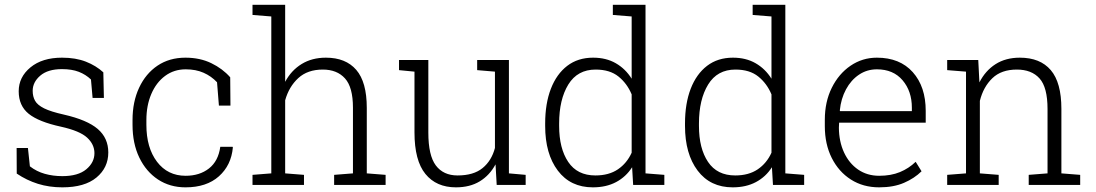

<svg xmlns="http://www.w3.org/2000/svg" viewBox="-20 -782 4636 812"><path d="M243.7 10.3Q188 10.3 140.4 -4.6Q92.8 -19.5 50.8 -47.9L50.3 -156.2H98.1L106.4 -78.6Q134.8 -56.6 169.4 -46.9Q204.1 -37.1 243.7 -37.1Q310.1 -37.1 344.7 -65.9Q379.4 -94.7 379.4 -134.3Q379.4 -171.4 348.4 -200Q317.4 -228.5 238.3 -246.1Q143.6 -266.6 101.3 -300.8Q59.1 -335 59.1 -396Q59.1 -456.1 108.9 -497.1Q158.7 -538.1 242.2 -538.1Q300.3 -538.1 343.3 -521.2Q386.2 -504.4 417 -476.1L419.4 -367.7H371.6L364.7 -445.8Q342.8 -466.8 313.2 -478.3Q283.7 -489.7 242.2 -489.7Q182.6 -489.7 150.4 -462.2Q118.2 -434.6 118.2 -397.9Q118.2 -374 128.2 -356Q138.2 -337.9 166.7 -323.7Q195.3 -309.6 250 -297.4Q348.6 -274.9 393.3 -236.6Q438 -198.2 438 -137.2Q438 -72.8 387.9 -31.2Q337.9 10.3 243.7 10.3Z M764.6 10.3Q698.7 10.3 648.2 -22.9Q597.7 -56.2 569.1 -115.7Q540.5 -175.3 540.5 -253.9V-274.4Q540.5 -351.6 568.4 -411.1Q596.2 -470.7 646.2 -504.4Q696.3 -538.1 764.2 -538.1Q825.7 -538.1 873.5 -514.9Q921.4 -491.7 953.6 -455.1L954.6 -335.4H905.8L897.9 -434.1Q873.5 -460 840.8 -474.4Q808.1 -488.8 765.6 -488.8Q715.8 -488.8 678.2 -460.9Q640.6 -433.1 619.9 -384.5Q599.1 -335.9 599.1 -274.4V-253.9Q599.1 -157.2 644 -97.9Q689 -38.6 765.1 -38.6Q824.2 -38.6 863.8 -69.6Q903.3 -100.6 911.6 -161.1H963.9L964.8 -158.2Q958 -83 905.8 -36.4Q853.5 10.3 764.6 10.3Z M1047.9 0V-42.5L1127.4 -48.8V-712.4L1047.9 -718.8V-761.7H1186V-436Q1211.9 -484.4 1255.6 -511.2Q1299.3 -538.1 1358.4 -538.1Q1441.9 -538.1 1486.6 -486.6Q1531.2 -435.1 1531.2 -325.7V-48.8L1610.8 -42.5V0H1393.1V-42.5L1472.7 -48.8V-326.7Q1472.7 -413.1 1439 -450.4Q1405.3 -487.8 1345.2 -487.8Q1280.8 -487.8 1241.5 -451.7Q1202.1 -415.5 1186 -357.9V-48.8L1265.6 -42.5V0Z M1908.2 10.3Q1825.2 10.3 1779.1 -46.4Q1732.9 -103 1732.9 -222.2V-479L1667.5 -485.4V-528.3H1791.5V-221.2Q1791.5 -124.5 1823.2 -82.3Q1855 -40 1915 -40Q1982.9 -40 2021 -71.3Q2059.1 -102.5 2073.2 -156.2V-479L1998 -485.4V-528.3H2132.3V-48.8L2203.1 -42.5V0H2080.6L2075.7 -86.9Q2050.8 -40.5 2009 -15.1Q1967.3 10.3 1908.2 10.3Z M2487.3 10.3Q2392.6 10.3 2339.1 -60.5Q2285.6 -131.3 2285.6 -249.5V-259.8Q2285.6 -344.2 2309.8 -406.7Q2334 -469.2 2379.2 -503.7Q2424.3 -538.1 2488.3 -538.1Q2543.5 -538.1 2584.2 -514.6Q2625 -491.2 2651.4 -449.2V-712.4L2571.8 -718.8V-761.7H2710V-48.8L2789.6 -42.5V0H2657.7L2653.3 -74.7Q2627.4 -34.2 2585.7 -12Q2543.9 10.3 2487.3 10.3ZM2498 -40Q2555.2 -40 2593.3 -65.9Q2631.3 -91.8 2651.4 -136.2V-382.8Q2632.3 -428.7 2595.7 -458.3Q2559.1 -487.8 2499 -487.8Q2422.4 -487.8 2383.5 -424.6Q2344.7 -361.3 2344.7 -259.8V-249.5Q2344.7 -154.3 2383.1 -97.2Q2421.4 -40 2498 -40Z M3078.6 10.3Q2983.9 10.3 2930.4 -60.5Q2877 -131.3 2877 -249.5V-259.8Q2877 -344.2 2901.1 -406.7Q2925.3 -469.2 2970.5 -503.7Q3015.6 -538.1 3079.6 -538.1Q3134.8 -538.1 3175.5 -514.6Q3216.3 -491.2 3242.7 -449.2V-712.4L3163.1 -718.8V-761.7H3301.3V-48.8L3380.9 -42.5V0H3249L3244.6 -74.7Q3218.8 -34.2 3177 -12Q3135.3 10.3 3078.6 10.3ZM3089.4 -40Q3146.5 -40 3184.6 -65.9Q3222.7 -91.8 3242.7 -136.2V-382.8Q3223.6 -428.7 3187 -458.3Q3150.4 -487.8 3090.3 -487.8Q3013.7 -487.8 2974.9 -424.6Q2936 -361.3 2936 -259.8V-249.5Q2936 -154.3 2974.4 -97.2Q3012.7 -40 3089.4 -40Z M3698.2 10.3Q3630.4 10.3 3578.6 -22.7Q3526.9 -55.7 3497.6 -114Q3468.3 -172.4 3468.3 -248.5V-275.4Q3468.3 -351.1 3497.6 -410.4Q3526.9 -469.7 3576.9 -503.9Q3627 -538.1 3688.5 -538.1Q3785.6 -538.1 3840.3 -476.8Q3895 -415.5 3895 -313V-263.2H3528.8L3527.8 -241.7Q3528.3 -183.1 3549.6 -137.2Q3570.8 -91.3 3609.1 -64.9Q3647.5 -38.6 3698.2 -38.6Q3748 -38.6 3785.9 -54.2Q3823.7 -69.8 3852.5 -97.7L3877.4 -57.6Q3847.2 -27.8 3803.2 -8.8Q3759.3 10.3 3698.2 10.3ZM3532.7 -312H3836.4V-326.7Q3836.4 -396.5 3797.1 -442.6Q3757.8 -488.8 3688.5 -488.8Q3646.5 -488.8 3612.8 -466.1Q3579.1 -443.4 3557.9 -404.1Q3536.6 -364.7 3531.7 -314.9Z M3985.8 0V-42.5L4065.4 -48.8V-479L3985.8 -485.4V-528.3H4117.2L4122.1 -433.6Q4147.5 -483.4 4190.4 -510.7Q4233.4 -538.1 4293 -538.1Q4378.9 -538.1 4423.8 -485.6Q4468.8 -433.1 4468.8 -321.3V-48.8L4548.3 -42.5V0H4330.6V-42.5L4410.2 -48.8V-320.8Q4410.2 -412.6 4376.5 -450.2Q4342.8 -487.8 4280.3 -487.8Q4214.8 -487.8 4176.8 -451.2Q4138.7 -414.6 4124 -355.5V-48.8L4203.6 -42.5V0Z"/></svg>

Font: Roboto Slab Light
Style: Regular
Weight: 300
Designer: Google
Version: Version 2.000; ttfautohint (v1.8.1.43-b0c9)